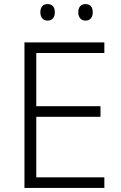

<svg xmlns="http://www.w3.org/2000/svg" viewBox="-20 -922 593 942"><path d="M492 0H100V-714H492V-662H158V-401H473V-349H158V-52H492ZM178 -862Q178 -881 187.5 -891.5Q197 -902 213 -902Q231 -902 240 -891.5Q249 -881 249 -862Q249 -843 240 -832Q231 -821 213 -821Q197 -821 187.5 -832Q178 -843 178 -862ZM364 -862Q364 -881 373.5 -891.5Q383 -902 399 -902Q417 -902 426 -891.5Q435 -881 435 -862Q435 -843 426 -832Q417 -821 399 -821Q383 -821 373.5 -832Q364 -843 364 -862Z"/></svg>

Font: Noto Sans Cham Light
Style: Regular
Weight: 300
Version: Version 2.002